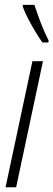

<svg xmlns="http://www.w3.org/2000/svg" viewBox="-20 -787 224 807"><path d="M3.4 0 116.2 -529.8H160.6L47.9 0ZM158.2 -608.4Q145 -627 129.2 -653.1Q113.3 -679.2 98.9 -707Q84.5 -734.9 75.7 -758.8V-766.6H124.5Q137.7 -727.1 151.6 -690.4Q165.5 -653.8 184.1 -617.2L183.6 -608.4Z"/></svg>

Font: Open Sans Condensed Light
Style: Italic
Weight: 300
Width: 3
Italic angle: -12°
Designer: Monotype Design Team
Foundry: Monotype Imaging Inc.
Version: Version 3.000; ttfautohint (v1.8.4)